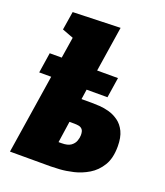

<svg xmlns="http://www.w3.org/2000/svg" viewBox="-143 -881 838 978"><g transform="rotate(20 276.0 -392.5)"><path d="M29 -430 46 -540H111L129 -654L68 -677L84 -777L341 -785L303 -540H416L399 -430H286L278 -376H334Q351 -376 376 -374.5Q401 -373 428 -365.5Q455 -358 479.5 -340.5Q504 -323 519 -292Q534 -261 534 -212Q534 -148 509.5 -108Q485 -68 447.5 -45.5Q410 -23 369.5 -13.5Q329 -4 295.5 -2Q262 0 248 0H27L94 -430ZM286 -246H260L243 -130H259Q293 -130 309.5 -142Q326 -154 332 -171Q338 -188 338 -202Q338 -224 330 -233Q322 -242 310 -244Q298 -246 286 -246Z"/></g></svg>

Font: Bitter Black
Style: Italic
Weight: 900
Italic angle: -9°
Designer: Sol Matas, and Bitter project Authors
Foundry: Sol Matas
Version: Version 2.001